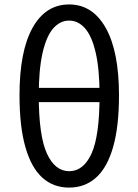

<svg xmlns="http://www.w3.org/2000/svg" viewBox="-20 -829 621 862"><path d="M67.6 -401.4Q67.6 -598.8 126 -703.9Q184.4 -809 290.4 -809Q395.6 -809 454.9 -703.5Q514.2 -598 514.2 -401.4Q514.2 -260.6 487.7 -168.3Q461.2 -76 411 -31.4Q360.8 13.2 290.4 13.2Q219.4 13.2 170 -31.4Q120.6 -76 94.1 -168.3Q67.6 -260.6 67.6 -401.4ZM427 -401.4Q427 -516.4 409.9 -591.4Q392.8 -666.4 362 -701.5Q331.2 -736.6 290.4 -736.6Q249.6 -736.6 218.9 -701.5Q188.2 -666.4 171.1 -591.4Q154 -516.4 154 -401.4Q154 -220.2 190.4 -140.3Q226.8 -60.4 290.4 -60.4Q355 -60.4 391 -139.8Q427 -219.2 427 -401.4ZM465.6 -434.6V-370.4H115.4V-434.6Z"/></svg>

Font: 寒蝉端黑体 Light
Style: Regular
Weight: 300
Designer: ChillDuanSans {Warren2060}; 
Source Han Sans {Ryoko NISHIZUKA 西塚涼子 (kana, bopomofo & ideographs); Paul D. Hunt (Latin, G
Foundry: ChillType&Adobe
Version: Version 1.300;Glyphs 3.3 (3306)